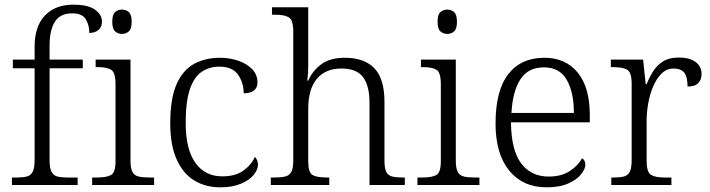

<svg xmlns="http://www.w3.org/2000/svg" viewBox="-20 -791 3035 821"><path d="M31 0V-32H53Q79 -32 95.5 -36.5Q112 -41 120 -57Q128 -73 128 -107V-499H35V-536H128V-592Q128 -678 172 -724.5Q216 -771 293 -771Q357 -771 386.5 -749.5Q416 -728 416 -699Q416 -675 400.5 -662.5Q385 -650 362 -650Q362 -683 347 -708.5Q332 -734 288 -734Q238 -734 215 -698.5Q192 -663 192 -597V-536H334V-499H192V-107Q192 -73 200 -57Q208 -41 224.5 -36.5Q241 -32 267 -32H312V0Z M502 -646Q484 -646 472 -657Q460 -668 460 -698Q460 -728 472 -739Q484 -750 502 -750Q519 -750 531 -739Q543 -728 543 -698Q543 -668 531 -657Q519 -646 502 -646ZM374 0V-32H394Q437 -32 455.5 -43Q474 -54 474 -102V-431Q474 -481 455.5 -492.5Q437 -504 399 -504H389V-536H538V-105Q538 -72 546 -56.5Q554 -41 571.5 -36.5Q589 -32 618 -32H639V0Z M921 10Q860 10 812 -18.5Q764 -47 736 -108Q708 -169 708 -264Q708 -371 735.5 -432Q763 -493 811 -518.5Q859 -544 920 -544Q963 -544 1000 -531Q1037 -518 1059 -494.5Q1081 -471 1081 -439Q1081 -393 1022 -392Q1022 -437 998 -471.5Q974 -506 918 -506Q875 -506 842.5 -484Q810 -462 792 -409.5Q774 -357 774 -265Q774 -152 816 -94Q858 -36 932 -37Q986 -37 1020 -61Q1054 -85 1070 -120Q1083 -107 1083 -86Q1083 -66 1065 -43.5Q1047 -21 1010.5 -5.5Q974 10 921 10Z M1138 0V-32H1154Q1183 -32 1200.5 -36.5Q1218 -41 1226 -56.5Q1234 -72 1234 -105V-655Q1234 -705 1215.5 -716.5Q1197 -728 1158 -728H1143V-760H1298V-514Q1298 -493 1296.5 -471.5Q1295 -450 1294 -446H1298Q1316 -488 1353.5 -516Q1391 -544 1455 -544Q1537 -544 1580.5 -499.5Q1624 -455 1624 -355V-105Q1624 -72 1631.5 -56.5Q1639 -41 1656 -36.5Q1673 -32 1701 -32H1711V0H1560V-352Q1560 -424 1532.5 -461Q1505 -498 1440 -498Q1372 -498 1335 -454Q1298 -410 1298 -326V-102Q1298 -54 1316 -43Q1334 -32 1377 -32H1388V0Z M1893 -646Q1875 -646 1863 -657Q1851 -668 1851 -698Q1851 -728 1863 -739Q1875 -750 1893 -750Q1910 -750 1922 -739Q1934 -728 1934 -698Q1934 -668 1922 -657Q1910 -646 1893 -646ZM1765 0V-32H1785Q1828 -32 1846.5 -43Q1865 -54 1865 -102V-431Q1865 -481 1846.5 -492.5Q1828 -504 1790 -504H1780V-536H1929V-105Q1929 -72 1937 -56.5Q1945 -41 1962.5 -36.5Q1980 -32 2009 -32H2030V0Z M2317 10Q2216 10 2157.5 -61.5Q2099 -133 2099 -263Q2099 -404 2153.5 -474Q2208 -544 2308 -544Q2398 -544 2450 -481Q2502 -418 2502 -299V-268H2165Q2166 -149 2208.5 -92.5Q2251 -36 2326 -36Q2380 -36 2415.5 -59Q2451 -82 2469 -114Q2475 -111 2479 -104Q2483 -97 2483 -87Q2483 -69 2465 -46Q2447 -23 2410 -6.5Q2373 10 2317 10ZM2434 -308Q2434 -396 2403.5 -449.5Q2373 -503 2306 -503Q2238 -503 2205 -451.5Q2172 -400 2167 -308Z M2594 0V-32H2606Q2632 -32 2648.5 -36.5Q2665 -41 2673 -57Q2681 -73 2681 -107V-433Q2681 -481 2662.5 -492.5Q2644 -504 2601 -504H2592V-536H2730L2741 -431H2745Q2757 -461 2773.5 -487Q2790 -513 2816 -529Q2842 -545 2883 -545Q2930 -545 2955 -525.5Q2980 -506 2980 -474Q2980 -451 2966 -436Q2952 -421 2920 -421Q2920 -463 2905.5 -480.5Q2891 -498 2860 -498Q2831 -498 2809.5 -477Q2788 -456 2773.5 -422.5Q2759 -389 2752 -350Q2745 -311 2745 -274V-104Q2745 -55 2763.5 -43.5Q2782 -32 2820 -32H2851V0Z"/></svg>

Font: Noto Serif Malayalam Light
Style: Regular
Weight: 300
Designer: Indian type Foundry, Jelle Bosma, Monotype Design Team
Foundry: Monotype Imaging Inc.
Version: Version 2.104; ttfautohint (v1.8.4.7-5d5b)